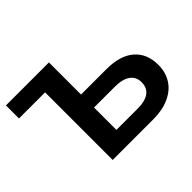

<svg xmlns="http://www.w3.org/2000/svg" viewBox="-144 -923 1158 1158"><g transform="rotate(-45 435.0 -344.0)"><path d="M595.2 -414.1Q710 -414.1 772 -360.6Q834 -307.1 834 -210.4Q834 -147.9 804 -100.3Q773.9 -52.7 716.1 -26.4Q658.2 0 579.6 0H233.4V-576.7H10.7V-688H377.4V-414.1ZM688.5 -208.5Q688.5 -253.9 654.5 -278.6Q620.6 -303.2 553.2 -303.2H377.4V-112.3H556.2Q688.5 -112.3 688.5 -208.5Z"/></g></svg>

Font: Arial
Style: Bold
Weight: 700
Designer: Steve Matteson
Foundry: Ascender Corporation
Version: Version 2.00.3